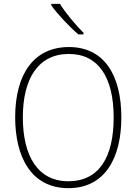

<svg xmlns="http://www.w3.org/2000/svg" viewBox="-20 -970 711 1000"><path d="M292 -950H247V-942C279 -897 341 -831 388 -791H415V-799C374 -840 321 -903 292 -950ZM612 -358C612 -581 521 -725 339 -725C157 -725 59 -585 59 -359C59 -152 143 10 336 10C528 10 612 -149 612 -358ZM99 -359C99 -558 177 -689 339 -689C491 -689 572 -569 572 -358C572 -153 497 -26 336 -26C177 -26 99 -157 99 -359Z"/></svg>

Font: Noto Sans Thai Looped SemiCondensed ExtraLight
Style: Regular
Weight: 200
Width: 4
Designer: Sasikarn Vongin, Ben Mitchell
Foundry: The Fontpad Ltd
Version: Version 1.001